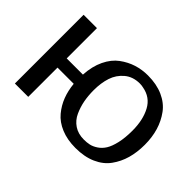

<svg xmlns="http://www.w3.org/2000/svg" viewBox="-123 -1034 1373 1373"><g transform="rotate(45 564.0 -347.0)"><path d="M90 0V-695H225V-389H389Q394 -477 425.5 -542.5Q457 -608 506 -644Q555 -680 609 -697Q663 -714 722 -714Q810 -714 876 -684.5Q942 -655 980.5 -602.5Q1019 -550 1038 -486Q1057 -422 1057 -347Q1057 -271 1039 -207.5Q1021 -144 983 -91.5Q945 -39 878.5 -9.5Q812 20 722 20Q639 20 575.5 -6.5Q512 -33 474 -79Q436 -125 415.5 -179Q395 -233 389 -296H225V0ZM522 -365Q522 -310 531 -261.5Q540 -213 561 -166.5Q582 -120 623 -92.5Q664 -65 722 -65Q752 -65 777.5 -70.5Q803 -76 831 -94.5Q859 -113 878.5 -144Q898 -175 910.5 -229Q923 -283 923 -356Q923 -464 883 -538.5Q843 -613 757 -628Q741 -632 722 -632Q653 -632 606.5 -593Q560 -554 541 -496Q522 -438 522 -365Z"/></g></svg>

Font: Coval
Style: Bold
Weight: 700
Foundry: Context Ltd
Version: Version 001.000